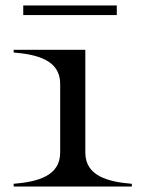

<svg xmlns="http://www.w3.org/2000/svg" viewBox="-20 -682 518 702"><path d="M30 -10V0H462V-10C378 -17 292 -37 292 -124V-500H30V-490C114 -483 200 -463 200 -376V-124C200 -37 114 -17 30 -10ZM65 -662V-627H407V-662Z"/></svg>

Font: Sprat Extended
Style: Regular
Weight: 400
Width: 9
Designer: Ethan Nakache
Foundry: Collletttivo
Version: Version 2.000;Glyphs 3.2 (3217)